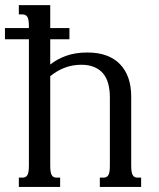

<svg xmlns="http://www.w3.org/2000/svg" viewBox="-21 -736 625 756"><path d="M92.8 -630.9Q92.8 -646 91.3 -655.3Q89.8 -664.6 86.4 -669.9Q83 -675.3 78.1 -677.2Q73.2 -679.2 66.9 -679.2H53.2V-715.8H176.8V-625.5H252.4V-581.5H176.8V-481.9Q190.4 -492.7 205.8 -501.2Q221.2 -509.8 239 -516.1Q256.8 -522.5 277.6 -525.9Q298.3 -529.3 323.2 -529.3Q365.2 -529.3 397.5 -517.6Q429.7 -505.9 451.4 -483.4Q473.1 -460.9 484.4 -429Q495.6 -397 495.6 -356V-85Q495.6 -69.8 497.1 -60.5Q498.5 -51.3 502 -45.9Q505.4 -40.5 510 -38.6Q514.6 -36.6 521.5 -36.6H534.7V0H372.1V-36.6H385.7Q392.1 -36.6 397 -38.6Q401.9 -40.5 405.3 -45.9Q408.7 -51.3 410.2 -60.5Q411.6 -69.8 411.6 -85V-353Q411.6 -382.3 405.3 -406Q398.9 -429.7 385.3 -446.3Q371.6 -462.9 350.1 -471.9Q328.6 -481 298.8 -481Q231.9 -481 176.8 -436V-85Q176.8 -69.8 178.2 -60.5Q179.7 -51.3 183.1 -45.9Q186.5 -40.5 191.2 -38.6Q195.8 -36.6 202.6 -36.6H215.8V0H53.2V-36.6H66.9Q73.2 -36.6 78.1 -38.6Q83 -40.5 86.4 -45.9Q89.8 -51.3 91.3 -60.5Q92.8 -69.8 92.8 -85V-581.5H-1.5V-625.5H92.8Z"/></svg>

Font: Arian Grqi
Style: Regular
Weight: 400
Designer: Ruben Hakobyan (Tarumian)
Foundry: Ruben Hakobyan (Tarumian)
Version: Version 1.003